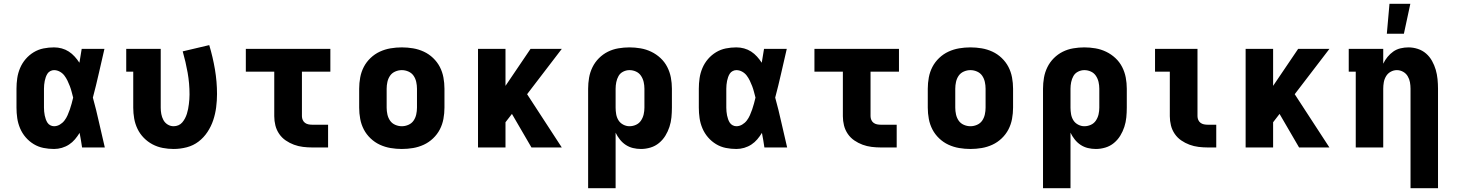

<svg xmlns="http://www.w3.org/2000/svg" viewBox="-20 -778 7690 1013"><path d="M265 8Q237 8 209.5 2.5Q182 -3 158 -17.5Q134 -32 115.5 -53.5Q97 -75 86 -101Q75 -127 71 -154.5Q67 -182 67 -210V-310Q67 -338 71 -365.5Q75 -393 86 -419Q97 -445 115.5 -466.5Q134 -488 158 -502.5Q182 -517 209.5 -522.5Q237 -528 265 -528Q286 -528 306 -522.5Q326 -517 343 -506Q360 -495 374 -479.5Q388 -464 399 -447Q402 -465 405 -483.5Q408 -502 411 -520H531Q516 -456 501.5 -391.5Q487 -327 470 -263Q488 -198 502.5 -132Q517 -66 533 0H413Q410 -19 407 -38.5Q404 -58 400 -77Q389 -59 375.5 -43Q362 -27 344.5 -15.5Q327 -4 306.5 2Q286 8 265 8ZM265 -112Q281 -112 295.5 -120.5Q310 -129 320 -142Q330 -155 336.5 -170Q343 -185 348.5 -200.5Q354 -216 358 -231.5Q362 -247 366 -263Q362 -278 358 -293.5Q354 -309 348.5 -323.5Q343 -338 336 -352.5Q329 -367 319.5 -379.5Q310 -392 295.5 -400Q281 -408 265 -408Q255 -408 245.5 -403Q236 -398 230.5 -389.5Q225 -381 221.5 -371Q218 -361 216 -351Q214 -341 213 -330.5Q212 -320 212 -310V-210Q212 -200 213 -189.5Q214 -179 216 -169Q218 -159 221.5 -149Q225 -139 230.5 -130.5Q236 -122 245.5 -117Q255 -112 265 -112Z M896 8Q867 8 838.5 2.5Q810 -3 784.5 -16.5Q759 -30 738.5 -51Q718 -72 705.5 -98Q693 -124 688 -152.5Q683 -181 683 -210V-400H646V-520H828V-210Q828 -193 831 -176.5Q834 -160 842 -145Q850 -130 864.5 -121Q879 -112 896 -112Q909 -112 921 -117Q933 -122 941.5 -132Q950 -142 956 -153.5Q962 -165 966 -177.5Q970 -190 972.5 -203Q975 -216 976.5 -228.5Q978 -241 979 -254Q980 -267 980 -280Q980 -338 970 -394.5Q960 -451 944 -507L1084 -540Q1103 -477 1114 -412Q1125 -347 1125 -282Q1125 -247 1120.5 -212Q1116 -177 1105 -144Q1094 -111 1074.5 -81.5Q1055 -52 1027.5 -31Q1000 -10 965.5 -1Q931 8 896 8Z M1627 0Q1603 0 1578.5 -3Q1554 -6 1531 -14.5Q1508 -23 1487.5 -37Q1467 -51 1453 -71.5Q1439 -92 1433 -116Q1427 -140 1427 -165V-400H1277V-520H1723V-400H1573V-165Q1573 -155 1577 -145.5Q1581 -136 1589 -130Q1597 -124 1607 -122Q1617 -120 1627 -120H1711V0Z M2100 8Q2070 8 2040.5 3Q2011 -2 1984 -14.5Q1957 -27 1935 -48Q1913 -69 1899.5 -95Q1886 -121 1880.5 -150.5Q1875 -180 1875 -210V-310Q1875 -340 1880.5 -369.5Q1886 -399 1899.5 -425Q1913 -451 1935 -472Q1957 -493 1984 -505.5Q2011 -518 2040.5 -523Q2070 -528 2100 -528Q2130 -528 2159.5 -523Q2189 -518 2216 -505.5Q2243 -493 2265 -472Q2287 -451 2300.5 -425Q2314 -399 2319.5 -369.5Q2325 -340 2325 -310V-210Q2325 -180 2319.5 -150.5Q2314 -121 2300.5 -95Q2287 -69 2265 -48Q2243 -27 2216 -14.5Q2189 -2 2159.5 3Q2130 8 2100 8ZM2100 -112Q2118 -112 2135 -119.5Q2152 -127 2162 -141.5Q2172 -156 2176 -174Q2180 -192 2180 -210V-310Q2180 -328 2176 -346Q2172 -364 2162 -378.5Q2152 -393 2135 -400.5Q2118 -408 2100 -408Q2082 -408 2065 -400.5Q2048 -393 2038 -378.5Q2028 -364 2024 -346Q2020 -328 2020 -310V-210Q2020 -192 2024 -174Q2028 -156 2038 -141.5Q2048 -127 2065 -119.5Q2082 -112 2100 -112Z M2784 0 2681 -177 2647 -133V0H2502V-520H2647V-325L2779 -520H2944L2761 -281L2944 0Z M3083 215V-310Q3083 -339 3088 -368Q3093 -397 3106 -423.5Q3119 -450 3140 -471Q3161 -492 3187 -505Q3213 -518 3242.5 -523Q3272 -528 3301 -528Q3330 -528 3359.5 -523Q3389 -518 3416 -505Q3443 -492 3465 -471.5Q3487 -451 3500.5 -424.5Q3514 -398 3519.5 -369Q3525 -340 3525 -310V-210Q3525 -184 3522.5 -158.5Q3520 -133 3512 -108.5Q3504 -84 3490.5 -62Q3477 -40 3457 -23.5Q3437 -7 3412 0.5Q3387 8 3362 8Q3340 8 3319.5 3Q3299 -2 3281.5 -13.5Q3264 -25 3250.5 -42Q3237 -59 3228 -78V215ZM3301 -112Q3319 -112 3335.5 -119.5Q3352 -127 3362 -142Q3372 -157 3376 -174.5Q3380 -192 3380 -210V-310Q3380 -328 3376 -345.5Q3372 -363 3362 -378Q3352 -393 3335.5 -400.5Q3319 -408 3301 -408Q3284 -408 3268 -400Q3252 -392 3243.5 -377Q3235 -362 3231.5 -344.5Q3228 -327 3228 -310V-210Q3228 -193 3231 -175.5Q3234 -158 3243 -143.5Q3252 -129 3268 -120.5Q3284 -112 3301 -112Z M3865 8Q3837 8 3809.5 2.5Q3782 -3 3758 -17.5Q3734 -32 3715.5 -53.5Q3697 -75 3686 -101Q3675 -127 3671 -154.5Q3667 -182 3667 -210V-310Q3667 -338 3671 -365.5Q3675 -393 3686 -419Q3697 -445 3715.5 -466.5Q3734 -488 3758 -502.5Q3782 -517 3809.5 -522.5Q3837 -528 3865 -528Q3886 -528 3906 -522.5Q3926 -517 3943 -506Q3960 -495 3974 -479.5Q3988 -464 3999 -447Q4002 -465 4005 -483.5Q4008 -502 4011 -520H4131Q4116 -456 4101.5 -391.5Q4087 -327 4070 -263Q4088 -198 4102.5 -132Q4117 -66 4133 0H4013Q4010 -19 4007 -38.5Q4004 -58 4000 -77Q3989 -59 3975.5 -43Q3962 -27 3944.5 -15.5Q3927 -4 3906.5 2Q3886 8 3865 8ZM3865 -112Q3881 -112 3895.5 -120.5Q3910 -129 3920 -142Q3930 -155 3936.5 -170Q3943 -185 3948.5 -200.5Q3954 -216 3958 -231.5Q3962 -247 3966 -263Q3962 -278 3958 -293.5Q3954 -309 3948.5 -323.5Q3943 -338 3936 -352.5Q3929 -367 3919.5 -379.5Q3910 -392 3895.5 -400Q3881 -408 3865 -408Q3855 -408 3845.5 -403Q3836 -398 3830.5 -389.5Q3825 -381 3821.5 -371Q3818 -361 3816 -351Q3814 -341 3813 -330.5Q3812 -320 3812 -310V-210Q3812 -200 3813 -189.5Q3814 -179 3816 -169Q3818 -159 3821.5 -149Q3825 -139 3830.5 -130.5Q3836 -122 3845.5 -117Q3855 -112 3865 -112Z M4627 0Q4603 0 4578.5 -3Q4554 -6 4531 -14.5Q4508 -23 4487.5 -37Q4467 -51 4453 -71.5Q4439 -92 4433 -116Q4427 -140 4427 -165V-400H4277V-520H4723V-400H4573V-165Q4573 -155 4577 -145.5Q4581 -136 4589 -130Q4597 -124 4607 -122Q4617 -120 4627 -120H4711V0Z M5100 8Q5070 8 5040.5 3Q5011 -2 4984 -14.5Q4957 -27 4935 -48Q4913 -69 4899.5 -95Q4886 -121 4880.5 -150.5Q4875 -180 4875 -210V-310Q4875 -340 4880.5 -369.5Q4886 -399 4899.5 -425Q4913 -451 4935 -472Q4957 -493 4984 -505.5Q5011 -518 5040.5 -523Q5070 -528 5100 -528Q5130 -528 5159.5 -523Q5189 -518 5216 -505.5Q5243 -493 5265 -472Q5287 -451 5300.5 -425Q5314 -399 5319.5 -369.5Q5325 -340 5325 -310V-210Q5325 -180 5319.5 -150.5Q5314 -121 5300.5 -95Q5287 -69 5265 -48Q5243 -27 5216 -14.5Q5189 -2 5159.5 3Q5130 8 5100 8ZM5100 -112Q5118 -112 5135 -119.5Q5152 -127 5162 -141.5Q5172 -156 5176 -174Q5180 -192 5180 -210V-310Q5180 -328 5176 -346Q5172 -364 5162 -378.5Q5152 -393 5135 -400.5Q5118 -408 5100 -408Q5082 -408 5065 -400.5Q5048 -393 5038 -378.5Q5028 -364 5024 -346Q5020 -328 5020 -310V-210Q5020 -192 5024 -174Q5028 -156 5038 -141.5Q5048 -127 5065 -119.5Q5082 -112 5100 -112Z M5483 215V-310Q5483 -339 5488 -368Q5493 -397 5506 -423.5Q5519 -450 5540 -471Q5561 -492 5587 -505Q5613 -518 5642.5 -523Q5672 -528 5701 -528Q5730 -528 5759.5 -523Q5789 -518 5816 -505Q5843 -492 5865 -471.5Q5887 -451 5900.5 -424.5Q5914 -398 5919.5 -369Q5925 -340 5925 -310V-210Q5925 -184 5922.5 -158.5Q5920 -133 5912 -108.5Q5904 -84 5890.5 -62Q5877 -40 5857 -23.5Q5837 -7 5812 0.5Q5787 8 5762 8Q5740 8 5719.5 3Q5699 -2 5681.5 -13.5Q5664 -25 5650.5 -42Q5637 -59 5628 -78V215ZM5701 -112Q5719 -112 5735.5 -119.5Q5752 -127 5762 -142Q5772 -157 5776 -174.5Q5780 -192 5780 -210V-310Q5780 -328 5776 -345.5Q5772 -363 5762 -378Q5752 -393 5735.5 -400.5Q5719 -408 5701 -408Q5684 -408 5668 -400Q5652 -392 5643.5 -377Q5635 -362 5631.5 -344.5Q5628 -327 5628 -310V-210Q5628 -193 5631 -175.5Q5634 -158 5643 -143.5Q5652 -129 5668 -120.5Q5684 -112 5701 -112Z M6352 0Q6328 0 6303.5 -3Q6279 -6 6256 -14.5Q6233 -23 6212.5 -37Q6192 -51 6178 -71.5Q6164 -92 6158 -116Q6152 -140 6152 -165V-400H6074V-520H6298V-165Q6298 -155 6302 -145.5Q6306 -136 6314 -130Q6322 -124 6332 -122Q6342 -120 6352 -120H6397V0Z M6834 0 6731 -177 6697 -133V0H6552V-520H6697V-325L6829 -520H6994L6811 -281L6994 0Z M7422 215V-310Q7422 -327 7419 -344Q7416 -361 7407 -376Q7398 -391 7382.5 -399.5Q7367 -408 7350 -408Q7333 -408 7317.5 -399.5Q7302 -391 7293 -376Q7284 -361 7281 -344Q7278 -327 7278 -310V0H7133V-400H7096V-520H7278V-442Q7287 -461 7300.5 -477.5Q7314 -494 7331 -506Q7348 -518 7369 -523Q7390 -528 7411 -528Q7436 -528 7460.5 -520Q7485 -512 7504 -495.5Q7523 -479 7535.5 -456.5Q7548 -434 7555 -410Q7562 -386 7564.5 -360.5Q7567 -335 7567 -310V215ZM7297 -600 7311 -758H7421L7387 -600Z"/></svg>

Font: Iosevka Etoile Heavy
Style: Regular
Weight: 900
Designer: Belleve Invis
Foundry: Belleve Invis
Version: Version 22.1.2; ttfautohint (v1.8.4)